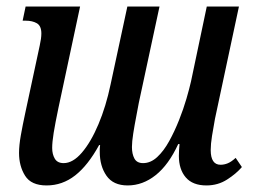

<svg xmlns="http://www.w3.org/2000/svg" viewBox="-20 -556 779 585"><path d="M122 9Q75 9 56.5 -20.5Q38 -50 38 -90Q38 -113 43.5 -144Q49 -175 57 -212L101 -417Q106 -439 106 -454Q106 -477 92.5 -485Q79 -493 58 -493H49L58 -536H224L158 -227Q148 -179 143.5 -151Q139 -123 139 -105Q139 -86 147 -72.5Q155 -59 174 -59Q202 -59 229.5 -91Q257 -123 280 -177.5Q303 -232 317 -299L368 -536H466L403 -243Q400 -226 395 -200.5Q390 -175 386 -149.5Q382 -124 382 -108Q382 -87 389.5 -73Q397 -59 416 -59Q439 -59 459 -77.5Q479 -96 495.5 -126Q512 -156 525.5 -190Q539 -224 548 -255Q557 -286 562 -308L610 -536H708L635 -194Q630 -167 626 -142Q622 -117 622 -99Q622 -54 652 -54Q663 -54 674 -58.5Q685 -63 698 -75L717 -47Q700 -27 672 -9Q644 9 609 9Q567 9 546 -15.5Q525 -40 525 -81Q525 -96 527 -117H523Q494 -54 454.5 -22.5Q415 9 369 9Q325 9 304.5 -20.5Q284 -50 284 -93Q284 -98 284 -103Q284 -108 285 -114H282Q248 -52 209 -21.5Q170 9 122 9Z"/></svg>

Font: Noto Serif ExtraCondensed Medium
Style: Italic
Weight: 500
Width: 2
Italic angle: -12°
Designer: Monotype Design Team
Foundry: Monotype Imaging Inc.
Version: Version 2.013; ttfautohint (v1.8.4.7-5d5b)